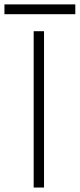

<svg xmlns="http://www.w3.org/2000/svg" viewBox="-59 -840 357 860"><path d="M-39.1 -820.3H278.3V-776.4H-39.1ZM91.8 -700.2H138.2V0H91.8Z"/></svg>

Font: Selawik Light
Style: Regular
Weight: 300
Designer: Aaron Bell
Foundry: Microsoft Corporation
Version: Version 1.01